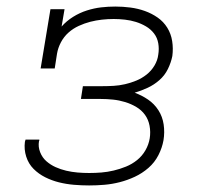

<svg xmlns="http://www.w3.org/2000/svg" viewBox="-20 -558 640 586"><path d="M252 8Q229 8 205.5 6Q182 4 160 -1.5Q138 -7 118 -17Q98 -27 82.5 -42.5Q67 -58 60 -80Q53 -102 56 -125Q57 -127 57 -128.5Q57 -130 58 -132H100Q100 -131 100 -129.5Q100 -128 99 -127Q96 -110 102.5 -93.5Q109 -77 121.5 -66Q134 -55 149.5 -48Q165 -41 182 -37Q199 -33 216.5 -31.5Q234 -30 252 -30Q271 -30 289.5 -31.5Q308 -33 327 -37.5Q346 -42 364.5 -49.5Q383 -57 398.5 -69.5Q414 -82 424 -99.5Q434 -117 437 -136Q440 -155 436.5 -174Q433 -193 422.5 -207.5Q412 -222 396 -231.5Q380 -241 362 -246.5Q344 -252 325 -254Q306 -256 286 -256H227L233 -295H293Q310 -295 327 -296Q344 -297 361.5 -301Q379 -305 396 -312Q413 -319 427.5 -330.5Q442 -342 451.5 -358Q461 -374 463 -391Q466 -409 463 -426Q460 -443 450 -456Q440 -469 425.5 -477.5Q411 -486 395 -491Q379 -496 361.5 -498Q344 -500 327 -500Q309 -500 291 -498Q273 -496 255.5 -491.5Q238 -487 220.5 -479Q203 -471 189 -458.5Q175 -446 166 -429Q157 -412 154 -394L147 -349H104L134 -530H177L168 -477Q183 -494 203 -506.5Q223 -519 245 -526Q267 -533 288.5 -535.5Q310 -538 332 -538Q355 -538 378 -535Q401 -532 422 -524.5Q443 -517 461 -504.5Q479 -492 490.5 -473.5Q502 -455 505.5 -432.5Q509 -410 506 -387Q502 -367 492.5 -347.5Q483 -328 466.5 -313.5Q450 -299 430.5 -290Q411 -281 391 -275Q413 -267 432 -254Q451 -241 463.5 -221.5Q476 -202 479.5 -178Q483 -154 479 -130Q475 -107 463.5 -84.5Q452 -62 433 -45.5Q414 -29 391.5 -18.5Q369 -8 345.5 -2Q322 4 298.5 6Q275 8 252 8Z"/></svg>

Font: Iosevka Curly Slab XLtExObl
Style: Regular
Weight: 200
Width: 7
Italic angle: -9°
Monospace: yes
Designer: Belleve Invis
Foundry: Belleve Invis
Version: Version 11.0.0; ttfautohint (v1.8.3)